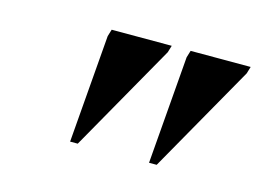

<svg xmlns="http://www.w3.org/2000/svg" viewBox="-51 -799 595 437"><g transform="rotate(15 246.5 -580.0)"><path d="M140 -444.5 160.5 -698.5 165.5 -715H307L302 -698.5L158 -444.5ZM326 -444.5 346.5 -698.5 351.5 -715H493L488 -698.5L344 -444.5Z"/></g></svg>

Font: Newsreader 72pt SemiBold
Style: Italic
Weight: 600
Italic angle: -17°
Designer: Hugues Gentile
Foundry: Production Type
Version: Version 1.003; ttfautohint (v1.8.3)